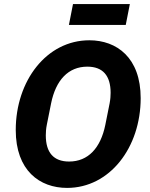

<svg xmlns="http://www.w3.org/2000/svg" viewBox="-20 -907 735 939"><path d="M317 -785H595L615 -887H337ZM308 12C517 12 668 -186 668 -427C668 -625 551 -710 417 -710C208 -710 57 -512 57 -271C57 -73 174 12 308 12ZM318 -117C242 -117 204 -161 204 -245C204 -259 205 -277 209 -297L230 -402C253 -515 314 -581 407 -581C483 -581 521 -537 521 -453C521 -439 520 -422 516 -401L495 -296C472 -183 411 -117 318 -117Z"/></svg>

Font: Braiins Sans
Style: Bold Italic
Weight: 700
Italic angle: -11.31°
Designer: Mike Abbink, Paul van der Laan, Pieter van Rosmalen, Jiri Chlebus, Lubos Buracinsky
Foundry: Bold Monday, Sudetype
Version: Version 1.000;hotconv 1.0.109;makeotfexe 2.5.65596